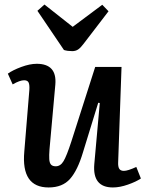

<svg xmlns="http://www.w3.org/2000/svg" viewBox="-20 -803 638 837"><path d="M143.1 -755.9 173.8 -783.2 296.9 -686 425.8 -782.2 453.1 -753.9 344.2 -611.8Q331.1 -594.2 320.3 -587.2Q309.6 -580.1 294.9 -580.1Q274.9 -580.1 258.8 -585ZM14.2 -481.9Q35.2 -497.1 72.5 -511Q109.9 -524.9 140.1 -524.9Q229 -524.9 221.2 -434.1L195.8 -151.9Q193.8 -125.5 194.8 -109.1Q195.8 -92.8 202.4 -85.4Q209 -78.1 223.1 -78.1Q243.7 -78.1 257.1 -100.6Q270.5 -123 291 -186L395 -511.2H509.8L495.1 -96.2Q494.1 -76.7 499.8 -67.4Q505.4 -58.1 520 -58.1Q537.1 -58.1 574.2 -75.2L594.2 -24.9Q573.2 -10.7 537.8 1.7Q502.4 14.2 472.2 14.2Q382.3 14.2 391.1 -87.9L415 -354L408.2 -355L341.8 -139.2Q318.4 -60.5 285.4 -23.2Q252.4 14.2 191.9 14.2Q71.8 14.2 85.9 -142.1L107.9 -410.2Q109.4 -432.1 105 -442.6Q100.6 -453.1 85 -453.1Q66.4 -453.1 35.2 -435.1Z"/></svg>

Font: Literata Book SemiBold
Style: Italic
Weight: 600
Italic angle: -3°
Designer: Latin by Veronika Burian and Jose Scaglione. Greek by Irene Vlachou. Cyrillic by Vera Evstafieva
Foundry: TypeTogether
Version: Version 1.003;PS 001.003;hotconv 1.0.88;makeotf.lib2.5.64775